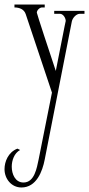

<svg xmlns="http://www.w3.org/2000/svg" viewBox="-100 -619 395 850"><path d="M71 87C63 124 53 189 4 189C-33 189 -48 151 -48 119C-48 91 -37 59 -11 45L-23 39C-64 55 -80 97 -80 130C-80 172 -50 211 -5 211C61 211 88 140 98 87L218 -524C221 -539 237 -558 254 -558H274V-571H140V-558H165C180 -558 191 -539 191 -526C191 -525 193 -542 147 -305C120 -385 63 -559 63 -563C63 -573 75 -586 86 -586H98V-599H-36V-586C-14 -586 7 -578 14 -556L130 -209Z"/></svg>

Font: Bigelow Rules
Style: Regular
Weight: 400
Designer: Astigmatic (AOETI)
Foundry: Astigmatic (AOETI)
Version: Version 1.000